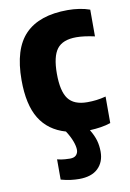

<svg xmlns="http://www.w3.org/2000/svg" viewBox="-87 -603 594 877"><g transform="rotate(-10 210.5 -164.5)"><path d="M208 220Q191 220 170 217.5Q149 215 124 208V114Q143 119 160 120Q177 121 183 121Q203 121 212 111Q221 101 221 87Q221 70 212 46Q203 22 186 -4Q106 -27 66.5 -91.5Q27 -156 27 -270Q27 -415 92.5 -482Q158 -549 290 -549Q317 -549 343.5 -545Q370 -541 392 -533V-409Q342 -420 307 -420Q244 -420 217.5 -385.5Q191 -351 191 -271Q191 -190 217.5 -154.5Q244 -119 306 -119Q328 -119 348.5 -121.5Q369 -124 392 -130V-7Q372 0 346.5 4Q321 8 295 9Q312 37 319 61.5Q326 86 326 114Q326 162 296 191Q266 220 208 220Z"/></g></svg>

Font: Encode Sans Compressed
Style: ExtraBold
Weight: 800
Designer: Pablo Impallari, Andres Torresi
Foundry: Pablo Impallari, Andres Torresi
Version: Version 1.000; ttfautohint (v1.00) -l 8 -r 50 -G 200 -x 14 -